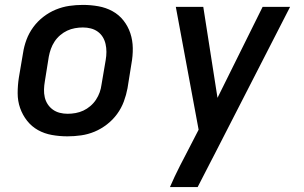

<svg xmlns="http://www.w3.org/2000/svg" viewBox="-20 -548 1240 783"><path d="M255 8Q223 8 192 2.5Q161 -3 135 -17.5Q109 -32 90.5 -55.5Q72 -79 62 -107.5Q52 -136 52 -168Q52 -200 57 -232L74 -332Q78 -359 88 -386Q98 -413 115.5 -437Q133 -461 157 -479.5Q181 -498 208 -509Q235 -520 262.5 -524Q290 -528 318 -528Q350 -528 381 -522.5Q412 -517 438.5 -502.5Q465 -488 483.5 -464.5Q502 -441 511.5 -412.5Q521 -384 521.5 -352Q522 -320 516 -288L500 -188Q495 -161 485 -134Q475 -107 457.5 -83Q440 -59 416 -40.5Q392 -22 365.5 -11Q339 0 311 4Q283 8 255 8ZM256 -84Q272 -84 288.5 -87Q305 -90 320 -97Q335 -104 348.5 -115.5Q362 -127 371.5 -141.5Q381 -156 386.5 -171.5Q392 -187 394 -203L411 -303Q414 -320 414 -336.5Q414 -353 410.5 -368.5Q407 -384 399 -397Q391 -410 378.5 -419Q366 -428 350.5 -432Q335 -436 318 -436Q302 -436 285.5 -433Q269 -430 254 -423Q239 -416 225.5 -404.5Q212 -393 202.5 -378.5Q193 -364 187.5 -348.5Q182 -333 179 -317L163 -217Q160 -200 159.5 -183.5Q159 -167 162.5 -151.5Q166 -136 174.5 -123Q183 -110 195.5 -101Q208 -92 223.5 -88Q239 -84 256 -84ZM673 215Q692 171 714 128Q736 85 758 43L790 -19L697 -520H809L867 -149L1051 -520H1163L853 85L840 110L786 215Z"/></svg>

Font: Iosevka Aile Semibold Oblique
Style: Regular
Weight: 600
Italic angle: -9°
Designer: Belleve Invis
Foundry: Belleve Invis
Version: Version 31.1.0; ttfautohint (v1.8.4)